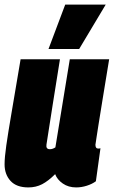

<svg xmlns="http://www.w3.org/2000/svg" viewBox="-23 -809 497 839"><path d="M101 10Q49 10 23 -18.5Q-3 -47 -3 -91Q-3 -121 4.5 -173.5Q12 -226 27.5 -316.5Q43 -407 67 -550H239Q223 -449 207.5 -353Q192 -257 180 -177Q177 -157 195 -157Q207 -157 219 -165L282 -550H454Q436 -442 425 -373Q414 -304 407.5 -264.5Q401 -225 398.5 -206.5Q396 -188 395 -183Q394 -178 394 -177Q394 -160 405 -160Q407 -160 410 -160Q413 -160 416 -161L396 -17Q380 -5 356.5 2.5Q333 10 310 10Q276 10 251.5 -7Q227 -24 218 -48Q188 -18 161 -4Q134 10 101 10ZM189 -595 262 -789H439L323 -595Z"/></svg>

Font: Georama Condensed Black
Style: Italic
Weight: 900
Width: 3
Italic angle: -9°
Designer: Jean-Baptiste Levee
Foundry: Production Type
Version: Version 1.000